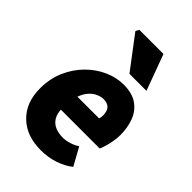

<svg xmlns="http://www.w3.org/2000/svg" viewBox="-228 -853 957 957"><g transform="rotate(45 251.0 -374.0)"><path d="M246 12Q146 12 86 -46Q26 -104 26 -204Q26 -273 51 -329.5Q76 -386 117 -427Q158 -468 208 -490Q258 -512 308 -512Q369 -512 405.5 -486Q442 -460 458 -417Q474 -374 474 -322Q474 -297 469 -272Q464 -247 458 -228Q452 -209 448 -202H146L158 -306H340Q342 -311 343 -317Q344 -323 344 -330Q344 -347 339 -360.5Q334 -374 321.5 -382Q309 -390 288 -390Q272 -390 252.5 -382Q233 -374 215 -354.5Q197 -335 185.5 -301.5Q174 -268 174 -216Q174 -175 188.5 -152Q203 -129 227 -119.5Q251 -110 280 -110Q301 -110 326.5 -118Q352 -126 368 -138L420 -44Q389 -19 344 -3.5Q299 12 246 12ZM290 -570 160 -742 170 -760H340L410 -570Z"/></g></svg>

Font: Source Sans 3 ExtraLight Black
Style: Italic
Weight: 900
Italic angle: -11°
Version: Version 3.052;hotconv 1.1.0;makeotfexe 2.6.0